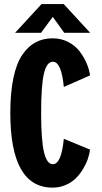

<svg xmlns="http://www.w3.org/2000/svg" viewBox="-20 -890 490 922"><path d="M413 -732.5H288.5L233.5 -809L177 -732.5H52.5L179.5 -870.5H286ZM232.5 11Q29.5 11 29.5 -348Q29.5 -445.5 44.5 -516.2Q59.5 -587 87.8 -627.8Q116 -668.5 151.8 -687.2Q187.5 -706 233 -706Q274 -706 308 -688.2Q342 -670.5 363 -642.5Q384 -614.5 396.2 -585.5Q408.5 -556.5 412.5 -528L286.5 -472.5Q275 -593.5 234 -593.5Q204 -593.5 190.8 -536Q177.5 -478.5 177.5 -348Q177.5 -217.5 191.2 -159.5Q205 -101.5 234 -101.5Q274.5 -101.5 286.5 -223.5L412.5 -171.5Q409.5 -149.5 401.5 -126.2Q393.5 -103 378.5 -78Q363.5 -53 343.8 -33.5Q324 -14 295 -1.5Q266 11 232.5 11Z"/></svg>

Font: League Mono Condensed
Style: Bold
Weight: 700
Width: 1
Designer: Tyler Finck
Foundry: The League of Moveable Type / Tyler Finck
Version: Version 2.210